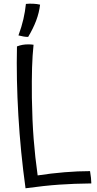

<svg xmlns="http://www.w3.org/2000/svg" viewBox="-20 -912 520 1030"><path d="M463 6Q466 23 468 41.5Q470 60 470 72Q377 73 298 78.5Q219 84 117 98Q90 -96 78.5 -292.5Q67 -489 71 -663Q87 -669 101 -671.5Q115 -674 133 -674Q139 -674 146 -673.5Q153 -673 160 -672Q154 -615 152 -549Q150 -483 151 -387Q153 -264 160.5 -167Q168 -70 182 29Q253 18 326 12Q399 6 463 6ZM195 -887Q190 -844 174 -801.5Q158 -759 131 -714Q119 -714 107 -716Q95 -718 79 -722Q96 -768 105.5 -809.5Q115 -851 119 -891Q137 -893 158 -892Q179 -891 195 -887Z"/></svg>

Font: Atma
Style: Regular
Weight: 400
Designer: Gregori Vincens, Jeremie Hornus, Riccardo Olocco, Yoann Minet.
Foundry: black foundry
Version: Version 1.102;PS 1.100;hotconv 1.0.86;makeotf.lib2.5.63406